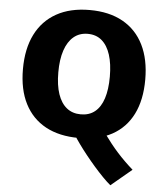

<svg xmlns="http://www.w3.org/2000/svg" viewBox="-63 -777 939 1095"><g transform="rotate(5 406.5 -229.5)"><path d="M609.9 263.7Q589.4 246.6 564.5 221.2Q539.6 195.8 513.2 165.5Q486.8 135.3 461.9 104Q437 72.8 416.3 43.9Q395.5 15.1 381.8 -7.6Q368.2 -30.3 364.3 -43L531.7 -63.5Q545.9 -41.5 562.5 -18.6Q579.1 4.4 597.9 28.1Q616.7 51.8 637.9 75.4Q659.2 99.1 681.9 121.3Q704.6 143.6 728.5 164.6ZM406.7 10.7Q295.4 10.7 217 -31.7Q138.7 -74.2 97.2 -155.3Q55.7 -236.3 55.7 -353Q55.7 -469.7 96.9 -552Q138.2 -634.3 216.6 -678Q294.9 -721.7 406.2 -721.7Q518.1 -721.7 596.2 -678Q674.3 -634.3 715.1 -552Q755.9 -469.7 755.9 -354Q755.9 -236.8 715.1 -155.5Q674.3 -74.2 596.7 -31.7Q519 10.7 406.7 10.7ZM406.7 -124.5Q455.1 -124.5 487.5 -150.9Q520 -177.2 536.6 -228.3Q553.2 -279.3 553.2 -352.5Q553.2 -425.8 536.6 -477.8Q520 -529.8 487.5 -557.6Q455.1 -585.4 406.7 -585.4Q359.4 -585.4 326.2 -557.6Q293 -529.8 275.6 -477.8Q258.3 -425.8 258.3 -352.5Q258.3 -278.8 275.6 -228Q293 -177.2 325.9 -150.9Q358.9 -124.5 406.7 -124.5Z"/></g></svg>

Font: Comme ExtraBold
Style: Regular
Weight: 800
Version: Version 1.000;gftools[0.9.27]